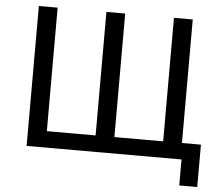

<svg xmlns="http://www.w3.org/2000/svg" viewBox="-56 -763 1107 957"><g transform="rotate(5 497.5 -285.0)"><path d="M875 130V0H100V-700H194V-82H438V-700H532V-82H776V-700H870V-82H965V130Z"/></g></svg>

Font: Golos Text VF
Style: Regular
Weight: 400
Designer: A.Korolkova, Vitaly Kuzmin
Foundry: ParaType Ltd
Version: Version 2.003